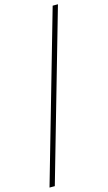

<svg xmlns="http://www.w3.org/2000/svg" viewBox="-157 -839 610 1088"><g transform="rotate(-15 147.5 -295.5)"><path d="M274 -791H305L21 200H-10Z"/></g></svg>

Font: Nyght Serif Light Italic
Style: Regular
Weight: 300
Italic angle: -16°
Designer: Maksym Kobuzan
Version: Version 0.410